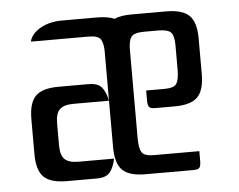

<svg xmlns="http://www.w3.org/2000/svg" viewBox="-43 -558 756 608"><g transform="rotate(-5 335.5 -254.0)"><path d="M572 -58V-27Q572 -11 567.5 -5.5Q563 0 547 0H396Q344 0 322.5 -21.5Q301 -43 301 -95V-402Q300 -426 293 -437Q285 -450 254 -450H71Q74 -464 84.5 -475Q95 -486 109.5 -493.5Q124 -501 140 -504.5Q156 -508 171 -508H286Q320 -508 341 -499Q362 -508 396 -508H506Q558 -508 579.5 -486.5Q601 -465 601 -413V-301Q601 -249 579.5 -227.5Q558 -206 506 -206H446Q430 -206 425.5 -211.5Q421 -217 421 -233V-264H479Q510 -264 518 -277Q526 -290 526 -321V-398Q526 -429 516 -439.5Q506 -450 475 -450H432Q399 -450 390 -438Q382 -428 381 -402V-115Q381 -84 389 -71Q397 -58 428 -58ZM131 -115Q131 -84 144 -71Q157 -58 188 -58H301Q295 -29 282.5 -14.5Q270 0 241 0H146Q94 0 72.5 -21.5Q51 -43 51 -95V-205Q51 -257 72.5 -278.5Q94 -300 146 -300H241Q270 -300 282.5 -285.5Q295 -271 301 -242H188Q157 -242 144 -229Q131 -216 131 -185Z"/></g></svg>

Font: Rationale
Style: Regular
Weight: 400
Designer: Cyreal (www.cyreal.org)
Foundry: Cyreal (www.cyreal.org)
Version: Version 1.011